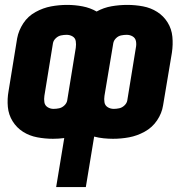

<svg xmlns="http://www.w3.org/2000/svg" viewBox="-20 -558 760 783"><path d="M444 -114Q430 -114 419 -121Q408 -128 406 -141Q404 -154 406 -167L442 -382Q444 -393 453 -402Q462 -411 473.5 -413.5Q485 -416 497 -416Q510 -416 521 -409.5Q532 -403 534.5 -390Q537 -377 534 -363L499 -148Q497 -137 487.5 -128Q478 -119 466.5 -116.5Q455 -114 444 -114ZM198 -114Q185 -114 174 -121Q163 -128 161 -141Q159 -154 161 -167L196 -382Q198 -393 207.5 -402Q217 -411 228.5 -413.5Q240 -416 252 -416Q265 -416 276 -409.5Q287 -403 289 -390Q291 -377 289 -363L254 -148Q252 -137 242.5 -128Q233 -119 221.5 -116.5Q210 -114 198 -114ZM209 205H330L364 -1Q383 4 402.5 6Q422 8 441 8Q474 8 506.5 2Q539 -4 570 -21Q601 -38 620.5 -67Q640 -96 645 -128L681 -343Q686 -376 683 -408Q680 -440 663.5 -466.5Q647 -493 621 -509.5Q595 -526 563.5 -532Q532 -538 499 -538Q467 -538 435 -532.5Q403 -527 374 -511Q348 -526 317 -532Q286 -538 254 -538Q221 -538 188.5 -532Q156 -526 125 -509Q94 -492 75 -463Q56 -434 50 -402L15 -187Q9 -154 12 -122Q15 -90 31.5 -63.5Q48 -37 74 -20.5Q100 -4 132 2Q164 8 196 8Q220 8 242 5Z"/></svg>

Font: Iosevka Sparkle Heavy
Style: Italic
Weight: 900
Italic angle: -9°
Designer: Belleve Invis
Foundry: Belleve Invis
Version: Version 4.5.0; ttfautohint (v1.8.3)